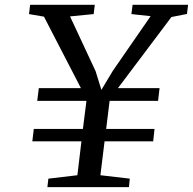

<svg xmlns="http://www.w3.org/2000/svg" viewBox="-20 -764 788 784"><path d="M138.5 -404H310.5L159.5 -696L98.5 -706.5L103 -744.5H367L362.5 -706.5L266 -697L370.5 -473L394 -397L440.5 -474.5L595 -698L516.5 -706.5L521.5 -744.5H748L743.5 -707L680 -694.5L461.5 -404H631.5L625.5 -352H427.5L413.5 -237.5H611L605.5 -187H407L390 -48.5L510 -34.5L506.5 0H173.5L177.5 -34.5L296 -48.5L312.5 -187H112L118 -237.5H318.5L333 -352H132Z"/></svg>

Font: Merriweather 48pt
Style: Italic
Weight: 400
Italic angle: -7.8°
Version: Version 2.101